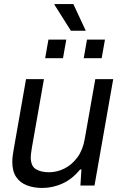

<svg xmlns="http://www.w3.org/2000/svg" viewBox="-20 -917 602 949"><path d="M188.7 12Q146.7 12 113.1 -0.8Q79.5 -13.6 60.1 -42Q40.8 -70.3 40.8 -117Q40.8 -131.8 42.8 -147.4Q44.9 -163 48 -180.4L108.7 -526H197.2L137.1 -184.3Q135.5 -172.1 133.8 -161Q132 -149.9 132 -140.3Q132 -96.4 157.2 -81Q182.5 -65.6 222.3 -65.6Q261.1 -65.6 297.9 -83.7Q334.7 -101.9 362.1 -138.6Q389.4 -175.3 398.8 -229.8L451.1 -526H539.6L447.1 0H377.4L382.5 -79.3H375.9Q337.8 -32.4 289.5 -10.2Q241.2 12 188.7 12ZM203.2 -629.5 219.4 -721.2H307.7L291.4 -629.5ZM393.8 -629.5 410 -721.2H498.8L482.6 -629.5ZM330.4 -765 249 -894 250 -897H342.5L404 -765Z"/></svg>

Font: Archivo Variable SemiBold
Style: Italic
Weight: 600
Italic angle: -10°
Designer: Hector Gatti
Foundry: Omnibus-Type
Version: Version 2.001